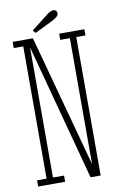

<svg xmlns="http://www.w3.org/2000/svg" viewBox="-91 -865 564 915"><g transform="rotate(-10 191.0 -407.5)"><path d="M17.5 0V-30H63.5V-670H17.5V-700H115.5L290 -57H289V-670H242.5V-700H364.5V-670H320V0H271L93.5 -663.5H94.5V-30H148V0ZM133 -723 121 -736.5 203.5 -801Q210.5 -806.5 218.8 -810.8Q227 -815 234 -815Q239 -815 243.2 -812.8Q247.5 -810.5 250 -805.5Q252 -802 252 -797.5Q252 -788 242.2 -780Q232.5 -772 221 -766.5Z"/></g></svg>

Font: Imbue Thin 10pt Thin
Style: Regular
Weight: 250
Version: Version 1.102